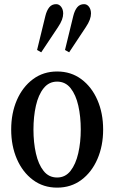

<svg xmlns="http://www.w3.org/2000/svg" viewBox="-20 -870 536 901"><path d="M248 10.5Q183 10.5 134.5 -25.8Q86 -62 59.2 -123.8Q32.5 -185.5 32.5 -262Q32.5 -339 59.2 -400.5Q86 -462 134.5 -498.2Q183 -534.5 248 -534.5Q313.5 -534.5 362 -498.2Q410.5 -462 437.2 -400.5Q464 -339 464 -262Q464 -185.5 437.2 -123.8Q410.5 -62 362 -25.8Q313.5 10.5 248 10.5ZM248 -37Q286.5 -37 311 -68.2Q335.5 -99.5 347.2 -150.8Q359 -202 359 -262.5Q359 -323 347.5 -374Q336 -425 311.5 -456Q287 -487 248 -487Q209.5 -487 184.8 -456Q160 -425 148.5 -373.8Q137 -322.5 137 -262Q137 -201.5 148.5 -150.2Q160 -99 184.5 -68Q209 -37 248 -37ZM304.5 -624.5 285 -635.5 324 -795.5Q330.5 -821.5 342.5 -836Q354.5 -850.5 374.5 -850.5Q388.5 -850.5 397.8 -838Q407 -825.5 407 -806.5Q407 -793 401.2 -777.2Q395.5 -761.5 382 -741.5ZM173.5 -624.5 154 -635.5 193 -795.5Q199.5 -821.5 211.5 -836Q223.5 -850.5 243.5 -850.5Q257.5 -850.5 267 -838Q276.5 -825.5 276.5 -806.5Q276.5 -793 270.8 -777.2Q265 -761.5 251.5 -741.5Z"/></svg>

Font: Libre Caslon Condensed Medium
Style: Regular
Weight: 500
Designer: Pablo Impallari, Rodrigo Fuenzalida, Katja Schimmel, Ertekin Erdin
Foundry: Pablo Impallari, Rodrigo Fuenzalida
Version: Version 2.000; ttfautohint (v1.8.4.7-5d5b);gftools[0.9.33]